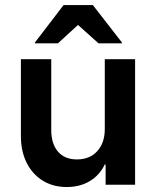

<svg xmlns="http://www.w3.org/2000/svg" viewBox="-20 -736 625 765"><path d="M245.8 9.2Q191.7 9.2 150.4 -16.2Q109.2 -41.7 86.2 -87.5Q63.3 -133.3 63.3 -193.3V-500H184.2V-218.3Q184.2 -163.3 210.8 -132.1Q237.5 -100.8 286.7 -100.8Q337.5 -100.8 367.5 -133.8Q397.5 -166.7 397.5 -221.7V-500H518.3V0H400.8V-80.8H397.5Q376.7 -37.5 337.5 -14.2Q298.3 9.2 245.8 9.2ZM119.2 -563.3V-566.7L233.3 -715.8H350L465.8 -566.7V-563.3H372.5L290.8 -636.7L210.8 -563.3Z"/></svg>

Font: Funnel Sans Light SemiBold
Style: Regular
Weight: 600
Version: Version 1.000